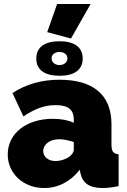

<svg xmlns="http://www.w3.org/2000/svg" viewBox="-20 -938 639 968"><path d="M437 -918H268L218 -776L338 -744ZM163 -643C163 -584 208 -556 280 -556C352 -556 397 -584 397 -643C397 -702 352 -730 280 -730C208 -730 163 -702 163 -643ZM280 -676C303 -676 320 -663 320 -644C320 -624 303 -610 280 -610C257 -610 240 -624 240 -644C240 -663 257 -676 280 -676ZM203 10C272 10 335 -22 382 -82L386 -63C397 -15 430 10 498 10C519 10 547 7 578 0V-160C551 -163 542 -174 542 -210V-312C542 -461 448 -536 280 -536C191 -536 112 -514 43 -469L98 -351C154 -388 201 -408 261 -408C325 -408 352 -384 352 -335V-319C324 -332 289 -339 246 -339C114 -339 19 -266 19 -159C19 -63 98 10 203 10ZM260 -126C224 -126 198 -147 198 -176C198 -211 232 -236 279 -236C300 -236 329 -230 352 -222V-183C352 -170 342 -157 327 -146C308 -134 283 -126 260 -126Z"/></svg>

Font: Raleway Black
Style: Regular
Weight: 900
Designer: Matt McInerney, Pablo Impallari, Rodrigo Fuenzalida
Foundry: Matt McInerney, Pablo Impallari, Rodrigo Fuenzalida
Version: Version 3.000g; ttfautohint (v1.5) -l 8 -r 28 -G 28 -x 14 -D